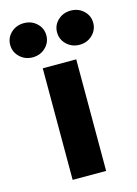

<svg xmlns="http://www.w3.org/2000/svg" viewBox="-166 -771 592 831"><g transform="rotate(-15 130.0 -355.0)"><path d="M204 -500V0H54V-500ZM106 -634Q106 -602 82.5 -579.5Q59 -557 25 -557Q-9 -557 -32.5 -579.5Q-56 -602 -56 -634Q-56 -666 -32.5 -688Q-9 -710 25 -710Q59 -710 82.5 -688Q106 -666 106 -634ZM316 -634Q316 -602 292.5 -579.5Q269 -557 235 -557Q201 -557 177.5 -579.5Q154 -602 154 -634Q154 -666 177.5 -688Q201 -710 235 -710Q269 -710 292.5 -688Q316 -666 316 -634Z"/></g></svg>

Font: Goli Bold
Style: Regular
Weight: 700
Designer: jaikishan Patel
Foundry: MagicType
Version: Version 1.000